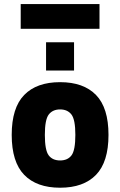

<svg xmlns="http://www.w3.org/2000/svg" viewBox="-20 -900 581 928"><path d="M270.5 7.3Q157.2 7.3 96.9 -54.9Q36.6 -117.2 36.6 -248Q36.6 -378.9 96.9 -440.9Q157.2 -502.9 270.5 -502.9Q383.8 -502.9 444.1 -440.9Q504.4 -378.9 504.4 -248Q504.4 -117.2 444.1 -54.9Q383.8 7.3 270.5 7.3ZM270.5 -124.5Q307.1 -124.5 325.7 -149.2Q344.2 -173.8 344.2 -248Q344.2 -322.3 325.2 -346.7Q306.2 -371.1 270.5 -371.1Q234.9 -371.1 215.8 -346.7Q196.8 -322.3 196.8 -248Q196.8 -173.8 215.3 -149.2Q233.9 -124.5 270.5 -124.5ZM202.6 -559.1V-695.8H337.9V-559.1ZM80.1 -760.7V-880.4H460.9V-760.7Z"/></svg>

Font: Anaheim ExtraBold
Style: Regular
Weight: 800
Version: Version 2.001